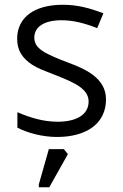

<svg xmlns="http://www.w3.org/2000/svg" viewBox="-20 -565 517 806"><path d="M219 10C344 10 425 -47 425 -148C425 -238 337 -276 264 -303C219 -320 192 -332 170 -344C140 -361 124 -379 124 -407C124 -452 165 -480 238 -480C286 -480 331 -469 388 -447L414 -509C357 -531 305 -545 244 -545C124 -545 52 -492 52 -402C52 -355 72 -322 114 -294C142 -276 164 -269 217 -248C294 -218 352 -191 352 -139C352 -83 300 -54 222 -54C160 -54 104 -72 53 -94V-29C95 -7 159 10 219 10ZM143 209V221H187L265 82L248 61H185Z"/></svg>

Font: Frost Regular
Style: Regular
Weight: 400
Designer: Lee Frost
Foundry: Lee Frost for Ice Communication Norge AS
Version: Version 2.011;hotconv 1.0.107;makeotfexe 2.5.65593